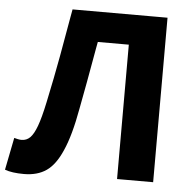

<svg xmlns="http://www.w3.org/2000/svg" viewBox="-64 -796 864 864"><g transform="rotate(5 368.0 -364.5)"><path d="M-11 2 18 -144 34 -140Q44 -138 51 -138Q74 -138 90 -154Q106 -170 120 -208Q134 -246 149 -317Q173 -430 191 -529Q199 -576 223 -710L229 -743H658V0H495V-607H355L350 -580Q319 -404 299 -301Q277 -178 246 -109Q217 -42 176.5 -14Q136 14 75 14Q21 14 -11 2Z"/></g></svg>

Font: Merged Yaku Han JP ExtraBold
Style: Regular
Weight: 800
Designer: Ryoko NISHIZUKA 西塚涼子 (kana, bopomofo & ideographs); Paul D. Hunt (Latin, Greek & Cyrillic); Sandoll Communications 산돌커뮤니
Foundry: Adobe
Version: Version 2.004